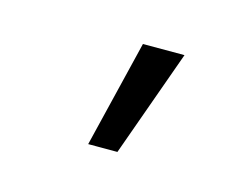

<svg xmlns="http://www.w3.org/2000/svg" viewBox="-39 -830 332 257"><g transform="rotate(15 126.5 -701.0)"><path d="M133.3 -775.4H190.9L137.7 -627H97.2Z"/></g></svg>

Font: SteelSelectRoboto
Style: Regular
Weight: 300
Designer: Google
Version: Version 2.137; 2017